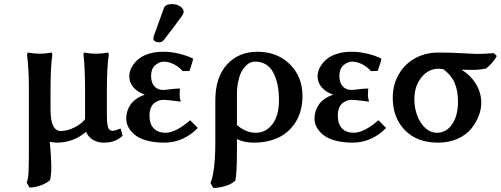

<svg xmlns="http://www.w3.org/2000/svg" viewBox="-20 -696 2478 950"><path d="M230 -249V-153.8Q230 -47.9 280.8 -47.9Q314.9 -47.9 351.1 -66.9Q387.2 -85.9 403.8 -109.9L400.9 -106.9V-249Q400.9 -359.9 393.1 -423.8L395 -436Q429.2 -430.2 455.1 -430.2Q480.5 -430.2 516.1 -436L518.1 -423.8Q508.8 -362.3 508.8 -249V-127Q508.8 -65.9 520 -56.2Q527.3 -48.8 538.1 -48.8Q547.9 -48.8 577.1 -60.1L586.9 -24.9Q553.2 9.8 494.1 9.8Q463.4 9.8 440.2 -3.9Q417 -17.6 405.8 -43.9Q342.8 9.8 262.2 9.8Q248.5 9.8 226.1 5.9Q226.1 9.8 227.3 19.3Q228.5 28.8 229 34.2Q233.9 98.6 233.9 127Q233.9 165 228 194.8Q213.9 209 183.6 220.5Q153.3 231.9 126 231.9L111.8 208Q119.6 189 121.3 153.1Q123 117.2 123 25.9V-249Q123 -356.9 113.8 -423.8L116.2 -436Q152.3 -430.2 176.8 -430.2Q202.1 -430.2 236.8 -436L238.8 -423.8Q230 -365.7 230 -249Z M832.5 -675.8Q853.5 -675.8 871.1 -664.6Q888.7 -653.3 888.7 -637.2Q888.7 -630.4 879.9 -616.2Q833 -552.2 789.6 -497.1Q781.2 -486.8 766.6 -486.8Q753.9 -486.8 746.3 -492.2Q738.8 -497.6 738.8 -504.9Q738.8 -507.3 740.7 -517.1L791.5 -657.2Q798.8 -675.8 832.5 -675.8ZM789.6 -391.1Q767.1 -390.1 747.3 -372.6Q727.5 -355 727.5 -320.8Q727.5 -287.1 743.9 -269Q760.3 -251 786.6 -251Q797.4 -251 835.4 -255.9Q851.1 -257.8 870.6 -257.8Q870.6 -256.8 870.1 -251.5Q869.6 -246.1 869.6 -245.1Q869.6 -242.2 869.1 -236.3Q868.7 -230.5 868.7 -226.1Q868.7 -210 874.5 -192.9Q872.6 -192.9 854 -195.6Q835.4 -198.2 816.4 -200.2Q797.4 -202.1 787.6 -202.1Q776.9 -202.1 766.1 -198.5Q755.4 -194.8 744.4 -186.8Q733.4 -178.7 726.6 -162.6Q719.7 -146.5 719.7 -124Q719.7 -83 740.5 -61Q761.2 -39.1 798.8 -39.1Q849.6 -39.1 920.9 -101.1L958.5 -63Q931.6 -33.2 888.9 -12Q846.2 9.3 794.4 9.8Q744.6 9.8 706.5 -0.7Q668.5 -11.2 647 -29.1Q625.5 -46.9 615 -66.9Q604.5 -86.9 604.5 -108.9Q604.5 -147.9 626.5 -179.2Q648.4 -210.4 696.8 -228Q661.6 -239.7 640.6 -263.4Q619.6 -287.1 619.6 -318.8Q619.6 -332 624.5 -347.2Q629.4 -362.3 641.8 -379.2Q654.3 -396 672.6 -409.2Q690.9 -422.4 720.7 -431.2Q750.5 -439.9 786.6 -439.9Q823.7 -440.4 865 -430.7Q906.2 -420.9 935.5 -405.8Q934.1 -392.6 917.5 -345.2L883.8 -344.2Q865.2 -365.7 839.8 -378.4Q814.5 -391.1 789.6 -391.1Z M1144.5 198.2 1139.6 201.2Q1124 215.8 1093 224.9Q1062 233.9 1035.6 233.9L1021.5 210Q1045.4 151.4 1045.4 5.9V-199.2Q1045.4 -314 1103.3 -377Q1161.1 -439.9 1253.4 -439.9Q1351.6 -439.9 1414.1 -378.2Q1476.6 -316.4 1476.6 -221.2Q1476.6 -147 1444.1 -94Q1411.6 -41 1358.2 -15.6Q1304.7 9.8 1236.3 9.8Q1188.5 9.8 1152.3 -7.8V55.2Q1152.3 159.2 1144.5 198.2ZM1360.4 -198.2Q1360.4 -286.1 1331.3 -338.6Q1302.2 -391.1 1241.7 -391.1Q1230 -391.1 1218.3 -386Q1206.5 -380.9 1194.6 -368.7Q1182.6 -356.4 1173.3 -338.1Q1164.1 -319.8 1158.2 -291Q1152.3 -262.2 1152.3 -227.1V-78.1L1147.5 -82Q1193.4 -39.1 1245.6 -39.1Q1295.9 -39.1 1328.1 -81.8Q1360.4 -124.5 1360.4 -198.2Z M1721.2 -391.1Q1698.7 -390.1 1679 -372.6Q1659.2 -355 1659.2 -320.8Q1659.2 -287.1 1675.5 -269Q1691.9 -251 1718.3 -251Q1729 -251 1767.1 -255.9Q1782.7 -257.8 1802.2 -257.8Q1802.2 -256.8 1801.8 -251.5Q1801.3 -246.1 1801.3 -245.1Q1801.3 -242.2 1800.8 -236.3Q1800.3 -230.5 1800.3 -226.1Q1800.3 -210 1806.2 -192.9Q1804.2 -192.9 1785.6 -195.6Q1767.1 -198.2 1748 -200.2Q1729 -202.1 1719.2 -202.1Q1708.5 -202.1 1697.8 -198.5Q1687 -194.8 1676 -186.8Q1665 -178.7 1658.2 -162.6Q1651.4 -146.5 1651.4 -124Q1651.4 -83 1672.1 -61Q1692.9 -39.1 1730.5 -39.1Q1781.2 -39.1 1852.5 -101.1L1890.1 -63Q1863.3 -33.2 1820.6 -12Q1777.8 9.3 1726.1 9.8Q1676.3 9.8 1638.2 -0.7Q1600.1 -11.2 1578.6 -29.1Q1557.1 -46.9 1546.6 -66.9Q1536.1 -86.9 1536.1 -108.9Q1536.1 -147.9 1558.1 -179.2Q1580.1 -210.4 1628.4 -228Q1593.3 -239.7 1572.3 -263.4Q1551.3 -287.1 1551.3 -318.8Q1551.3 -332 1556.2 -347.2Q1561 -362.3 1573.5 -379.2Q1585.9 -396 1604.2 -409.2Q1622.6 -422.4 1652.3 -431.2Q1682.1 -439.9 1718.3 -439.9Q1755.4 -440.4 1796.6 -430.7Q1837.9 -420.9 1867.2 -405.8Q1865.7 -392.6 1849.1 -345.2L1815.4 -344.2Q1796.9 -365.7 1771.5 -378.4Q1746.1 -391.1 1721.2 -391.1Z M2385.3 -356.9 2378.4 -356Q2352.1 -350.1 2313 -350.1Q2277.3 -350.1 2263.2 -351.1Q2307.1 -325.2 2334.2 -281.7Q2361.3 -238.3 2361.3 -187Q2361.3 -156.2 2349.1 -123.8Q2336.9 -91.3 2312.7 -60.5Q2288.6 -29.8 2245.6 -10Q2202.6 9.8 2147.9 9.8Q2043 9.8 1983.2 -52.2Q1923.3 -114.3 1923.3 -211.9Q1923.3 -278.3 1954.1 -330.1Q1984.9 -381.8 2035.9 -408.9Q2086.9 -436 2147.9 -436Q2214.8 -436 2279.3 -432.1Q2283.2 -432.1 2305.4 -430.7Q2327.6 -429.2 2338.4 -429.2Q2373.5 -429.2 2423.3 -433.1L2438 -418.9Q2421.9 -387.2 2385.3 -356.9ZM2150.4 -356Q2099.1 -356 2064.7 -312.5Q2030.3 -269 2030.3 -206.1Q2030.3 -137.2 2063 -88.1Q2095.7 -39.1 2142.1 -39.1Q2188 -39.1 2217 -81.1Q2246.1 -123 2246.1 -193.8Q2246.1 -248 2229.2 -286.4Q2212.4 -324.7 2173.3 -354Q2155.8 -356 2150.4 -356ZM2179.2 -353Q2175.3 -353 2173.3 -354Z"/></svg>

Font: Linear Smooth
Style: Bold
Weight: 700
Designer: Philipp H. Poll, Flanker
Foundry: Philipp H. Poll, reworked by Flanker
Version: Version 1.061 | FøM Fix